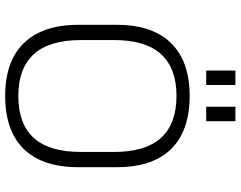

<svg xmlns="http://www.w3.org/2000/svg" viewBox="-114 -810 931 743"><g transform="rotate(90 351.5 -438.5)"><path d="M351 7Q262 7 201 -25Q140 -57 108 -120Q76 -183 76 -275V-425Q76 -518 108 -580.5Q140 -643 201 -675Q262 -707 351 -707Q441 -707 502.5 -675Q564 -643 595.5 -580.5Q627 -518 627 -425V-275Q627 -183 595.5 -120Q564 -57 502.5 -25Q441 7 351 7ZM351 -44Q460 -44 514 -104Q568 -164 568 -286V-414Q568 -536 513.5 -596Q459 -656 351 -656Q244 -656 189.5 -596Q135 -536 135 -414V-286Q135 -164 189.5 -104Q244 -44 351 -44ZM309 -884V-771H253V-884ZM449 -884V-771H393V-884Z"/></g></svg>

Font: Pathway Extreme 28pt ExtraLight
Style: Regular
Weight: 250
Designer: Eduardo Rodriguez Tunni
Foundry: Eduardo Rodriguez Tunni
Version: Version 1.001;gftools[0.9.26]